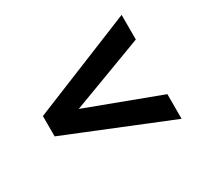

<svg xmlns="http://www.w3.org/2000/svg" viewBox="-107 -735 799 758"><g transform="rotate(-30 293.0 -356.0)"><path d="M522.5 -119.6 53.7 -310.1V-402.8L522.5 -593.3V-481L190.4 -356.4L522.5 -231.9Z"/></g></svg>

Font: Lesson One
Style: Bold
Weight: 700
Designer: But Ko, Victor Gaultney, Annie Olsen, Julie Remington, Don Collingsworth, Eric Hays, Becca Hirsbrunner
Version: Version 1.100